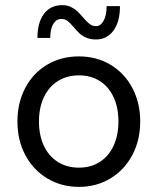

<svg xmlns="http://www.w3.org/2000/svg" viewBox="-20 -721 616 749"><path d="M48 -247Q48 -320 78.5 -378Q109 -436 163.8 -468.5Q218.5 -501 288 -501Q356.5 -501 411 -468.5Q465.5 -436 496.2 -378Q527 -320 527 -247Q527 -174 496 -115.8Q465 -57.5 410.5 -24.8Q356 8 288 8Q219.5 8 164.8 -24.8Q110 -57.5 79 -115.5Q48 -173.5 48 -247ZM288 -67Q334.5 -67 369.2 -89.2Q404 -111.5 423 -152.2Q442 -193 442 -247Q442 -301.5 423 -342.2Q404 -383 369.2 -405Q334.5 -427 288 -427Q241 -427 205.8 -404.8Q170.5 -382.5 151.2 -341.8Q132 -301 132 -247Q132 -193 151.2 -152.2Q170.5 -111.5 205.8 -89.2Q241 -67 288 -67ZM268 -614.5Q253.5 -631.5 243.5 -639.2Q233.5 -647 219 -647Q199.5 -647 187.8 -627.5Q176 -608 176 -573H126Q126 -633.5 151.8 -667.2Q177.5 -701 223 -701Q241.5 -701 255.8 -694.2Q270 -687.5 280 -678.5Q290 -669.5 303 -654Q318.5 -636 329.5 -627.5Q340.5 -619 355 -619Q372.5 -619 384.2 -640.2Q396 -661.5 396 -697H448Q448 -636 422.5 -601.5Q397 -567 354 -567Q333 -567 317.2 -573.8Q301.5 -580.5 291.2 -589.8Q281 -599 268 -614.5Z"/></svg>

Font: HK Grotesk
Style: Regular
Weight: 400
Designer: Alfredo Marco Pradil
Foundry: Hanken Design Co.
Version: Version 3.001